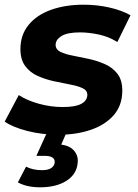

<svg xmlns="http://www.w3.org/2000/svg" viewBox="-35 -566 586 818"><path d="M215 8Q144 8 81.5 -8Q19 -24 -15 -48L45 -161Q80 -138 130.5 -124Q181 -110 232 -110Q287 -110 312 -124Q337 -138 337 -162Q337 -181 316.5 -190.5Q296 -200 263.5 -206Q231 -212 194.5 -220Q158 -228 125.5 -242.5Q93 -257 72.5 -284.5Q52 -312 52 -357Q52 -417 86.5 -459.5Q121 -502 182 -524Q243 -546 322 -546Q378 -546 431 -534Q484 -522 521 -501L465 -387Q428 -410 385.5 -419Q343 -428 306 -428Q252 -428 227 -412.5Q202 -397 202 -375Q202 -355 222.5 -345Q243 -335 275 -329Q307 -323 343.5 -315Q380 -307 412.5 -292.5Q445 -278 465.5 -251.5Q486 -225 486 -180Q486 -118 450.5 -76.5Q415 -35 353.5 -13.5Q292 8 215 8ZM136 232Q79 232 41 211L76 144Q105 159 143 159Q171 159 184 149.5Q197 140 198 126Q200 98 155 98H120L168 -8H251L226 50Q263 55 281 76.5Q299 98 296 127Q292 176 248.5 204Q205 232 136 232Z"/></svg>

Font: Montserrat
Style: Bold Italic
Weight: 700
Italic angle: -11.3°
Designer: Julieta Ulanovsky
Foundry: Julieta Ulanovsky
Version: Version 9.000; ttfautohint (v1.8.4.7-5d5b)